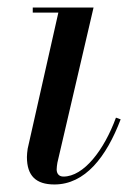

<svg xmlns="http://www.w3.org/2000/svg" viewBox="-20 -480 372 510"><path d="M300.5 -163 288 -167.5C256.5 -81.5 202.5 -11 148.5 -11C136 -11 130.5 -19.5 130.5 -30C130.5 -35 131.5 -42 132.5 -48L228.5 -460H67V-446.5H135L53.5 -85C52.5 -79 51.5 -68 51.5 -63C51.5 -13 75.5 10 124.5 10C206 10 262.5 -63 300.5 -163Z"/></svg>

Font: Bodoni* 16pt
Style: Italic
Weight: 400
Italic angle: -13°
Version: Version 2.3